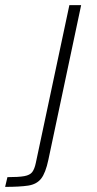

<svg xmlns="http://www.w3.org/2000/svg" viewBox="-119 -530 379 750"><path d="M-99 200 -90 162Q-46 162 -24 158Q-2 154 7 142Q16 130 21 106L152 -510H198L70 94Q59 146 41.5 168Q24 190 -9 195Q-42 200 -99 200Z"/></svg>

Font: Saira ExtraLight
Style: Italic
Weight: 200
Italic angle: -12°
Designer: Hector Gatti with collaboration of the Omnibus-Type team
Foundry: Omnibus-Type
Version: Version 1.100; ttfautohint (v1.8.3)